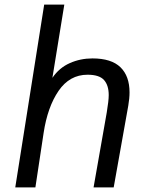

<svg xmlns="http://www.w3.org/2000/svg" viewBox="-20 -810 640 830"><path d="M171 -790H258L206.5 -473.5Q236 -517 281.8 -537.2Q327.5 -557.5 379.5 -557.5Q461.5 -557.5 500.8 -519.2Q540 -481 540 -410.5Q540 -385 534.5 -353L471.5 0H384.5L441.5 -324Q450 -375 450 -399Q450 -441.5 429.5 -464.2Q409 -487 358.5 -487Q281 -487 233.2 -417.2Q185.5 -347.5 168.5 -235L133 0H46Z"/></svg>

Font: JuliaMono Italic
Style: Regular
Weight: 400
Italic angle: -9°
Monospace: yes
Designer: cormullion
Foundry: corm
Version: Version 0.049; ttfautohint (v1.8.4)